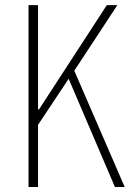

<svg xmlns="http://www.w3.org/2000/svg" viewBox="-20 -746 540 766"><path d="M93.8 0V-725.6H131.8V-309.6H135.7L406.2 -725.6H448.2L276.4 -463.9L477.5 0H438.5L253.9 -431.6L131.8 -248V0Z"/></svg>

Font: GenEi Gothic M ExtraLight
Style: Regular
Weight: 200
Designer: o_tamon (Modified); [Source Han Sans]
Ryoko NISHIZUKA  (kana & ideographs); Paul D. Hunt (Latin, Greek & Cyrillic); Wenl
Version: Version 1.1a;Original Version 1.004